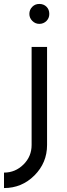

<svg xmlns="http://www.w3.org/2000/svg" viewBox="-69 -738 338 973"><path d="M91.2 -500V-3.2Q91.2 54.5 50.5 95.1Q9 136.7 -48.7 136.7V215Q41.5 215 105.5 151Q169.5 87 169.5 -3.2V-500ZM180.8 -667.5Q180.8 -689.7 166.7 -703.8Q152.5 -718 130.3 -718Q109 -718 94.8 -703.8Q79.8 -688.8 79.8 -667.5Q79.8 -647 94.8 -632Q109.8 -617 130.3 -617Q151.6 -617 166.7 -632Q180.8 -646.2 180.8 -667.5Z"/></svg>

Font: Unageo Variable
Style: Regular
Weight: 300
Designer: Richard Sepsi
Foundry: Richard Sepsi
Version: Version 2.200